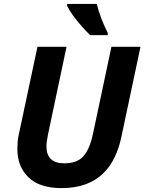

<svg xmlns="http://www.w3.org/2000/svg" viewBox="-20 -954 740 984"><path d="M69 -191Q69 -207 70.5 -226.5Q72 -246 76 -263L172 -714H321L226 -265Q218 -225 218 -204Q218 -117 310 -117Q376 -117 408 -154Q440 -191 456 -266L551 -714H700L602 -252Q590 -195 567 -147Q544 -99 507.5 -64Q471 -29 418.5 -9.5Q366 10 295 10Q183 10 126 -45Q69 -100 69 -191ZM442 -774Q421 -794 398 -820Q375 -846 355 -873.5Q335 -901 324 -924V-934H476Q484 -900 498.5 -861.5Q513 -823 532 -786V-774Z"/></svg>

Font: BC Sans
Style: Bold Italic
Weight: 700
Italic angle: -12°
Designer: Monotype Design Team
Province of B.C.
Foundry: Monotype Imaging Inc.
Version: Version 2.000;GOOG;noto-source:20170915:90ef993387c0